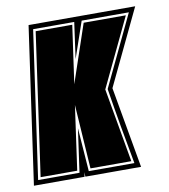

<svg xmlns="http://www.w3.org/2000/svg" viewBox="-97 -652 628 713"><g transform="rotate(-10 217.0 -295.5)"><path d="M-26 0 58 -591H460L324 -306L378 0H168L167 -17L165 0ZM-7 -18H149L172 -182L184 -18H356Q343 -87 330 -161.5Q317 -236 306 -306L433 -573H255L208 -436L227 -573H72ZM4 -27 80 -564H218L187 -345L261 -564H420L297 -306L346 -27H192L176 -269L142 -27Z"/></g></svg>

Font: Alumni Sans Collegiate One
Style: Italic
Weight: 400
Italic angle: -8°
Designer: Robert E. Leuschke
Foundry: Robert E. Leuschke
Version: Version 1.100